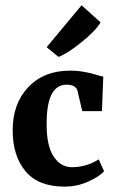

<svg xmlns="http://www.w3.org/2000/svg" viewBox="-20 -684 424 712"><path d="M27 -201Q27 -300 85 -361Q143 -422 239 -422Q267 -422 292 -417.5Q317 -413 336 -407Q355 -401 363 -400L358 -272H285L267 -349Q259 -370 227 -370Q153 -370 153 -227Q152 -146 178 -105Q204 -64 247 -64Q300 -64 346 -93L366 -49Q348 -29 307 -10.5Q266 8 219 8Q122 8 74.5 -49Q27 -106 27 -201ZM197 -473 153 -509 282 -664H283L353 -601Q335 -570 281.5 -527Q228 -484 197 -473Z"/></svg>

Font: Aikya
Style: Bold
Weight: 700
Designer: Neelakash Kshetrimayum (Latin subset based on Merriweather by Eben Sorkin)
Foundry: Brand New Type
Version: Version 1.00 b005